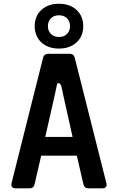

<svg xmlns="http://www.w3.org/2000/svg" viewBox="-20 -1022 640 1042"><path d="M63.6 0Q51.3 0 45.3 -7.2Q39.4 -14.3 42.5 -27.3L213.8 -708.9Q219.4 -730 241 -730H358.2Q379.9 -730 385.5 -708.9L557.5 -27.3Q560.6 -14.3 554.9 -7.2Q549.1 0 536.4 0H459.4Q437.8 0 432.8 -21.7L397 -177H203.5L167.6 -21.7Q162.6 0 141 0ZM225.6 -278.8H373.9L330.1 -475.1Q325.7 -495.4 321.7 -513.8Q317.8 -532.3 314.5 -548Q310.9 -565.5 301.2 -570.2Q291.4 -574.9 288.4 -559.7Q285 -541.6 280.3 -520.5Q275.5 -499.3 270.4 -476.1ZM300 -758.4Q240.7 -758.4 204.5 -792Q168.3 -825.6 168.3 -880.1Q168.3 -934.5 204.5 -968.1Q240.7 -1001.6 300 -1001.6Q359.3 -1001.6 395.5 -968Q431.7 -934.4 431.7 -879.9Q431.7 -825.5 395.5 -791.9Q359.3 -758.4 300 -758.4ZM300 -821.3Q327 -821.3 343.5 -837.5Q360 -853.8 360 -880.3Q360 -906.8 343.5 -923Q327 -939.1 300 -939.1Q273 -939.1 256.5 -922.9Q240 -906.7 240 -880Q240 -853.8 256.5 -837.5Q273 -821.3 300 -821.3Z"/></svg>

Font: Pitagon Sans Mono
Style: Regular
Weight: 400
Monospace: yes
Designer: Travis Tran
Foundry: Pitagon
Version: Version 1.001;gftools[0.9.26]